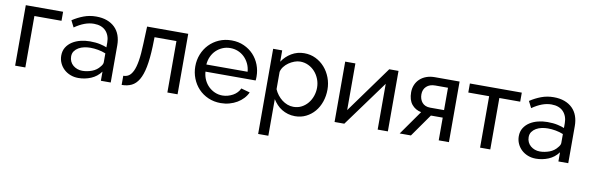

<svg xmlns="http://www.w3.org/2000/svg" viewBox="-50 -975 5015 1632"><g transform="rotate(10 2457.0 -159.0)"><path d="M70 0V-522H392V-444H158V0Z M810 0V-79Q776 -33 724.5 -11.5Q673 10 616 10Q579 10 547 -2.5Q515 -15 491.5 -37Q468 -59 454.5 -89Q441 -119 441 -153Q441 -194 460 -224.5Q479 -255 510.5 -275Q542 -295 581.5 -304.5Q621 -314 661 -314Q712 -314 749.5 -305.5Q787 -297 807 -288V-330Q807 -361 797.5 -386.5Q788 -412 770.5 -430Q753 -448 727.5 -457.5Q702 -467 669 -467Q628 -467 587 -451.5Q546 -436 503 -406L474 -463Q519 -493 569.5 -512Q620 -531 677 -531Q730 -531 770.5 -516Q811 -501 839 -473.5Q867 -446 881 -407Q895 -368 895 -321V0ZM788 -120Q797 -130 802 -140Q807 -150 807 -159V-236Q775 -249 740.5 -255Q706 -261 674 -261Q648 -261 621.5 -255.5Q595 -250 573.5 -237.5Q552 -225 538.5 -206Q525 -187 525 -160Q525 -137 534 -117.5Q543 -98 559 -84.5Q575 -71 595.5 -63.5Q616 -56 639 -56Q659 -56 680.5 -60Q702 -64 722 -71.5Q742 -79 759 -91.5Q776 -104 788 -120Z M990 -75Q1016 -75 1036.5 -88Q1057 -101 1073 -134Q1089 -167 1098.5 -224.5Q1108 -282 1111 -371L1117 -522H1472V0H1384V-444H1195L1193 -363Q1189 -256 1175 -185.5Q1161 -115 1136 -73Q1111 -31 1074.5 -13.5Q1038 4 990 4Z M1845 10Q1786 10 1737 -11.5Q1688 -33 1653 -70Q1618 -107 1598.5 -156.5Q1579 -206 1579 -261Q1579 -316 1598.5 -365Q1618 -414 1653.5 -451Q1689 -488 1738 -509.5Q1787 -531 1846 -531Q1905 -531 1953.5 -509Q2002 -487 2036 -450.5Q2070 -414 2088.5 -366Q2107 -318 2107 -265Q2107 -254 2106.5 -245Q2106 -236 2105 -231H1672Q1675 -192 1690 -160Q1705 -128 1729 -105Q1753 -82 1783.5 -69Q1814 -56 1848 -56Q1872 -56 1895 -62.5Q1918 -69 1938 -80Q1958 -91 1973.5 -107.5Q1989 -124 1997 -143L2073 -122Q2060 -93 2037.5 -69Q2015 -45 1985.5 -27.5Q1956 -10 1920 0Q1884 10 1845 10ZM2025 -292Q2022 -330 2006.5 -362Q1991 -394 1967 -417Q1943 -440 1912 -452.5Q1881 -465 1846 -465Q1811 -465 1780 -452Q1749 -439 1725 -416Q1701 -393 1686.5 -361.5Q1672 -330 1669 -292Z M2486 10Q2454 10 2425 1.5Q2396 -7 2371.5 -22Q2347 -37 2327.5 -58Q2308 -79 2293 -103V213H2205V-522H2283V-424Q2314 -472 2363.5 -501.5Q2413 -531 2473 -531Q2527 -531 2572 -509Q2617 -487 2650 -449.5Q2683 -412 2701.5 -363Q2720 -314 2720 -261Q2720 -205 2703 -155.5Q2686 -106 2655 -69.5Q2624 -33 2581 -11.5Q2538 10 2486 10ZM2459 -66Q2498 -66 2529.5 -82.5Q2561 -99 2583.5 -126.5Q2606 -154 2618 -189Q2630 -224 2630 -261Q2630 -300 2616 -335.5Q2602 -371 2578 -397.5Q2554 -424 2521.5 -439.5Q2489 -455 2451 -455Q2427 -455 2401.5 -445.5Q2376 -436 2353.5 -420.5Q2331 -405 2314.5 -383.5Q2298 -362 2293 -338V-189Q2304 -163 2321.5 -140.5Q2339 -118 2360.5 -101.5Q2382 -85 2407 -75.5Q2432 -66 2459 -66Z M2827 0V-521H2915V-118L3207 -522H3287V0H3199V-395L2911 0Z M3389 0 3537 -210Q3486 -220 3455 -258Q3424 -296 3424 -362Q3424 -397 3436.5 -426.5Q3449 -456 3472 -477.5Q3495 -499 3527.5 -511Q3560 -523 3600 -523H3814V0H3726V-196H3624L3486 0ZM3726 -261V-454H3616Q3568 -454 3540.5 -428Q3513 -402 3513 -360Q3513 -339 3519 -321Q3525 -303 3536.5 -289.5Q3548 -276 3565.5 -268.5Q3583 -261 3606 -261Z M4083 0V-444H3903V-522H4351V-444H4171V0Z M4759 0V-79Q4725 -33 4673.5 -11.5Q4622 10 4565 10Q4528 10 4496 -2.5Q4464 -15 4440.5 -37Q4417 -59 4403.5 -89Q4390 -119 4390 -153Q4390 -194 4409 -224.5Q4428 -255 4459.5 -275Q4491 -295 4530.5 -304.5Q4570 -314 4610 -314Q4661 -314 4698.5 -305.5Q4736 -297 4756 -288V-330Q4756 -361 4746.5 -386.5Q4737 -412 4719.5 -430Q4702 -448 4676.5 -457.5Q4651 -467 4618 -467Q4577 -467 4536 -451.5Q4495 -436 4452 -406L4423 -463Q4468 -493 4518.5 -512Q4569 -531 4626 -531Q4679 -531 4719.5 -516Q4760 -501 4788 -473.5Q4816 -446 4830 -407Q4844 -368 4844 -321V0ZM4737 -120Q4746 -130 4751 -140Q4756 -150 4756 -159V-236Q4724 -249 4689.5 -255Q4655 -261 4623 -261Q4597 -261 4570.5 -255.5Q4544 -250 4522.5 -237.5Q4501 -225 4487.5 -206Q4474 -187 4474 -160Q4474 -137 4483 -117.5Q4492 -98 4508 -84.5Q4524 -71 4544.5 -63.5Q4565 -56 4588 -56Q4608 -56 4629.5 -60Q4651 -64 4671 -71.5Q4691 -79 4708 -91.5Q4725 -104 4737 -120Z"/></g></svg>

Font: Rising Sun
Style: Regular
Weight: 400
Designer: Matt McInerney, Pablo Impallari, Rodrigo Fuenzalida (Raleway font), Stephen Hutchings (Greek), Cristiano Sobral (main ch
Foundry: The Rising Sun Project Authors
Version: Version 4.327; ttfautohint (v1.8.4.7-5d5b-dirty)